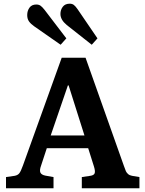

<svg xmlns="http://www.w3.org/2000/svg" viewBox="-20 -1010 780 1030"><path d="M472.2 -770 337.9 -876Q304.2 -903.8 304.2 -935.1Q304.2 -957 316.7 -973.6Q329.1 -990.2 354 -990.2Q367.2 -990.2 376 -983.6Q384.8 -977.1 396 -960.9L502.9 -804.2ZM305.2 -770 163.1 -869.1Q145 -881.8 135.5 -895.3Q126 -908.7 126 -929.2Q126 -952.1 138.2 -969Q150.4 -985.8 174.8 -985.8Q188 -985.8 197.3 -979.5Q206.5 -973.1 219.2 -957L335.9 -804.2ZM12.2 0V-60.1L59.1 -66.9Q76.2 -70.3 84.2 -81.3Q92.3 -92.3 103 -122.1L311 -700.2H439L645 -119.1Q651.9 -99.1 655.5 -91.3Q659.2 -83.5 667 -76.4Q674.8 -69.3 688 -66.9L728 -60.1V0H418.9V-60.1L464.8 -66.9Q484.4 -69.8 488 -81.1Q491.7 -92.3 483.9 -117.2L453.1 -214.8H231L200.2 -121.1Q191.4 -97.2 196.5 -84.7Q201.7 -72.3 223.1 -67.9L267.1 -60.1V0ZM252 -283.2H433.1L348.1 -551.8H344.2Z"/></svg>

Font: Literata Book
Style: Bold
Weight: 700
Designer: Latin by Veronika Burian and Jose Scaglione. Greek by Irene Vlachou. Cyrillic by Vera Evstafieva
Foundry: TypeTogether
Version: Version 2.003;PS 002.003;hotconv 1.0.88;makeotf.lib2.5.64775